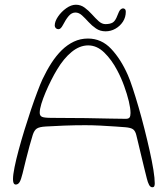

<svg xmlns="http://www.w3.org/2000/svg" viewBox="-20 -772 710 812"><path d="M624.5 20Q616 20 610.5 9.8Q605 -0.5 601 -17Q596.5 -35 590 -61.2Q583.5 -87.5 577 -115Q570.5 -142.5 565 -165.5Q559.5 -188.5 556.5 -200.5Q552.5 -217.5 543.2 -224.8Q534 -232 509 -234Q496.5 -235 467.8 -237Q439 -239 404.8 -240.8Q370.5 -242.5 341 -242.5Q296.5 -242.5 251 -240.8Q205.5 -239 173.5 -237Q147 -235.5 136 -228.5Q125 -221.5 118.5 -201.5Q112.5 -183 105 -155.2Q97.5 -127.5 89.8 -97Q82 -66.5 75.5 -38.5Q69 -12 62.8 -1.8Q56.5 8.5 46.5 8.5Q43 8.5 40.2 6Q37.5 3.5 36.2 -1.8Q35 -7 35 -15Q35 -32.5 41.5 -64.8Q48 -97 59 -137.8Q70 -178.5 83.5 -222.5Q97 -266.5 111 -308Q125 -349.5 137.8 -383.2Q150.5 -417 159.5 -436.5Q177 -473.5 197.2 -505Q217.5 -536.5 241.2 -559.8Q265 -583 292.5 -596Q320 -609 352 -609Q409 -609 450 -565.5Q491 -522 520.5 -455Q529.5 -435 541.2 -399.2Q553 -363.5 566 -318.8Q579 -274 591 -226.5Q603 -179 613 -134.2Q623 -89.5 628.8 -53.5Q634.5 -17.5 634.5 3.5Q634.5 12 632.2 16Q630 20 624.5 20ZM512 -269.5Q523.5 -269.5 527.8 -275Q532 -280.5 532 -294Q532 -313.5 524.8 -343.8Q517.5 -374 505 -408.5Q492.5 -443 476 -474Q452.5 -519 421.2 -549.5Q390 -580 353 -580Q317 -580 283.2 -552.5Q249.5 -525 221.5 -478Q209.5 -458.5 196.8 -433.2Q184 -408 173 -382Q162 -356 155 -333.2Q148 -310.5 148 -295Q148 -282.5 157.5 -278Q167 -273.5 198.5 -273.5Q282.5 -273.5 342.8 -272.5Q403 -271.5 444.2 -270.5Q485.5 -269.5 512 -269.5ZM227 -648.5Q220.5 -648.5 216 -653Q211.5 -657.5 211.5 -664Q211.5 -681.5 225.5 -702Q239.5 -722.5 260.2 -737.2Q281 -752 301 -752Q321.5 -752 338.2 -739.5Q355 -727 369.2 -711Q383.5 -695 397.2 -682.5Q411 -670 426 -670Q445.5 -670 456.8 -676.8Q468 -683.5 476.5 -706.5Q483.5 -725.5 489 -731Q494.5 -736.5 501 -736.5Q505 -736.5 508.5 -733.2Q512 -730 512 -722.5Q512 -699 499.8 -680.2Q487.5 -661.5 468 -650.5Q448.5 -639.5 426.5 -639.5Q403.5 -639.5 386 -651.5Q368.5 -663.5 354.2 -679.2Q340 -695 326.8 -707Q313.5 -719 299 -719Q283 -719 270.5 -704.2Q258 -689.5 246 -666Q241.5 -657.5 237 -653Q232.5 -648.5 227 -648.5Z"/></svg>

Font: Gluten Thin
Style: Regular
Weight: 100
Designer: Tyler Finck
Foundry: Etcetera Type Company
Version: Version 1.300